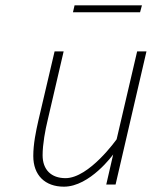

<svg xmlns="http://www.w3.org/2000/svg" viewBox="-20 -693 570 721"><path d="M506 -647 513 -673H260L254 -647ZM418 -170C418 -170 315 -24 226 -24C172 -24 140 -56 140 -110C140 -152 150 -205 159 -242L219 -500H185L124 -240C115 -200 105 -153 105 -107C105 -35 149 8 220 8C318 8 405 -113 405 -113L379 0H414L530 -500H495Z"/></svg>

Font: RazerF5 Thin
Style: Italic
Weight: 250
Foundry: Razer Inc.
Version: Version 2